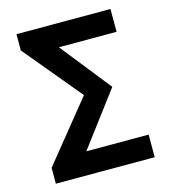

<svg xmlns="http://www.w3.org/2000/svg" viewBox="-106 -792 777 878"><g transform="rotate(-15 282.0 -353.5)"><path d="M50 -75 279 -358 53 -630V-707H498V-599H225L414 -361L223 -107H518V0H50Z"/></g></svg>

Font: Rising Sun
Style: Bold
Weight: 700
Designer: Matt McInerney, Pablo Impallari, Rodrigo Fuenzalida (Raleway font), Stephen Hutchings (Greek), Cristiano Sobral (main ch
Foundry: The Rising Sun Project Authors
Version: Version 4.327; ttfautohint (v1.8.4.7-5d5b-dirty)